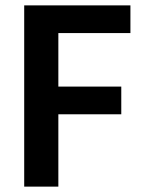

<svg xmlns="http://www.w3.org/2000/svg" viewBox="-20 -694 539 714"><path d="M431 -269H197V0H70V-674H465V-571H197V-372H431Z"/></svg>

Font: Hind Vadodara SemiBold
Style: Regular
Weight: 600
Designer: Hitesh Malaviya
Foundry: Indian Type Foundry
Version: Version 1.001;PS 1.0;hotconv 1.0.86;makeotf.lib2.5.63406; tt